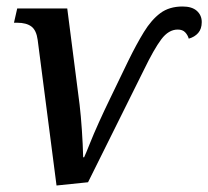

<svg xmlns="http://www.w3.org/2000/svg" viewBox="-20 -562 641 591"><path d="M96 -439Q92 -469 76.5 -480.5Q61 -492 33 -492H23L33 -536H187L225 -240Q229 -206 232 -162Q235 -118 236 -78H239Q245 -91 256.5 -120Q268 -149 284.5 -185.5Q301 -222 319 -259L375 -375Q400 -426 423 -463.5Q446 -501 473.5 -521.5Q501 -542 542 -542Q571 -542 586 -528.5Q601 -515 601 -494Q601 -473 590 -460.5Q579 -448 561 -443Q558 -454 550 -462.5Q542 -471 527 -471Q499 -471 476.5 -441Q454 -411 423 -347L251 -1L154 9Z"/></svg>

Font: Noto Serif SemiCondensed Medium
Style: Italic
Weight: 500
Width: 4
Italic angle: -12°
Designer: Monotype Design Team
Foundry: Monotype Imaging Inc.
Version: Version 2.013